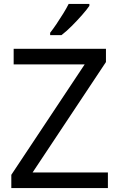

<svg xmlns="http://www.w3.org/2000/svg" viewBox="-20 -964 612 984"><path d="M533 0H38V-68L414 -634H50V-714H523V-646L147 -80H533ZM438 -934Q426 -916 401 -887.5Q376 -859 347.5 -830.5Q319 -802 295 -784H237V-796Q252 -815 269.5 -841Q287 -867 304 -894.5Q321 -922 332 -944H438Z"/></svg>

Font: Noto Sans Pahawh Hmong
Style: Regular
Weight: 400
Designer: Monotype Design Team
Foundry: Monotype Imaging Inc.
Version: Version 2.001; ttfautohint (v1.8.4.7-5d5b)